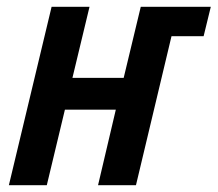

<svg xmlns="http://www.w3.org/2000/svg" viewBox="-20 -542 637 562"><path d="M6 0 131 -522H242L192 -314H342L392 -522H597L576 -436H482L378 0H267L319 -221H170L117 0Z"/></svg>

Font: Ubuntu Sans Mono Medium
Style: Italic
Weight: 500
Italic angle: -13.5°
Monospace: yes
Designer: Dalton Maag Ltd
Foundry: Dalton Maag Ltd
Version: Version 1.006